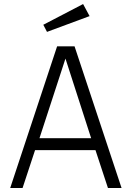

<svg xmlns="http://www.w3.org/2000/svg" viewBox="-20 -935 655 955"><path d="M454.9 -188.2H154.4L92.3 0H30.8L264.1 -704.6H350.8L584.6 0H516.9ZM176.4 -247.7H433.3L305.6 -643.6ZM393.3 -914.9 425.6 -854.9 213.8 -776.4 195.4 -811.8Z"/></svg>

Font: Fira Code Light
Style: Regular
Weight: 300
Monospace: yes
Designer: Carrois Corporate, Edenspiekermann AG, Nikita Prokopov
Foundry: Carrois Corporate, Edenspiekermann AG, Nikita Prokopov
Version: Version 6.000; ttfautohint (v1.8.2) -l 8 -r 50 -G 200 -x 14 